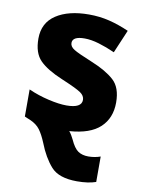

<svg xmlns="http://www.w3.org/2000/svg" viewBox="-89 -620 687 922"><g transform="rotate(10 255.0 -159.5)"><path d="M351 240Q406 240 443 227V103Q415 113 384 113Q354 113 334 99.5Q314 86 296 46Q291 36 285.5 26.5Q280 17 273 9Q374 2 422.5 -43.5Q471 -89 471 -165Q471 -238 432.5 -273Q394 -308 323 -337Q252 -366 231 -379Q210 -392 210 -410Q210 -442 269 -442Q301 -442 339.5 -430.5Q378 -419 418 -401L466 -514Q416 -536 369 -547.5Q322 -559 270 -559Q170 -559 110 -519.5Q50 -480 50 -403Q50 -333 85 -297.5Q120 -262 194 -231Q270 -199 291 -184.5Q312 -170 312 -150Q312 -110 238 -110Q202 -110 150 -122Q98 -134 51 -155V-23Q56 -21 63.5 -17.5Q71 -14 77 -12Q110 2 127 25Q144 48 160 87Q186 154 224 197Q262 240 351 240Z"/></g></svg>

Font: Noto Sans UI Extra
Style: Regular
Weight: 800
Designer: Monotype Design Team
Foundry: Monotype Imaging Inc.
Version: Version 1.901